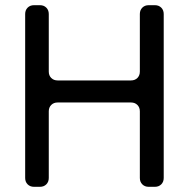

<svg xmlns="http://www.w3.org/2000/svg" viewBox="-20 -720 727 740"><path d="M77 -34V-666Q77 -681 86.5 -690.5Q96 -700 111 -700H134Q149 -700 158.5 -690.5Q168 -681 168 -666V-444Q168 -429 177.5 -419.5Q187 -410 202 -410H485Q500 -410 509.5 -419.5Q519 -429 519 -444V-666Q519 -681 528.5 -690.5Q538 -700 553 -700H577Q592 -700 601.5 -690.5Q611 -681 611 -666V-34Q611 -19 601.5 -9.5Q592 0 577 0H553Q538 0 528.5 -9.5Q519 -19 519 -34V-291Q519 -306 509.5 -315.5Q500 -325 485 -325H202Q187 -325 177.5 -315.5Q168 -306 168 -291V-34Q168 -19 158.5 -9.5Q149 0 134 0H111Q96 0 86.5 -9.5Q77 -19 77 -34Z"/></svg>

Font: Higure Gothic Medium
Style: Regular
Weight: 500
Designer: Yoshimichi Ohira
Foundry: Positype
Version: Version 1.000